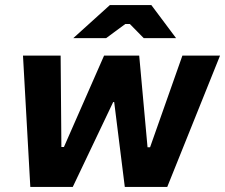

<svg xmlns="http://www.w3.org/2000/svg" viewBox="-20 -740 891 760"><path d="M100 0H268L428 -336H432L474 0H642L851 -520H702L574 -157H564L531 -520H392L233 -158H223L220 -520H71ZM677 -589 579 -720H415L270 -589H400L476 -645H494L549 -589Z"/></svg>

Font: Fixel Display 20240404
Style: Bold Italic
Weight: 700
Italic angle: -10°
Designer: AlfaBravo + MacPaw
Foundry: Kyrylo Tkachov, Marchela Mozhyna, Serhii Makarenko, Maria Weinstein, Zakhar Kryvoshyya
Version: Version 1.211;Glyphs 3.2 (3225)